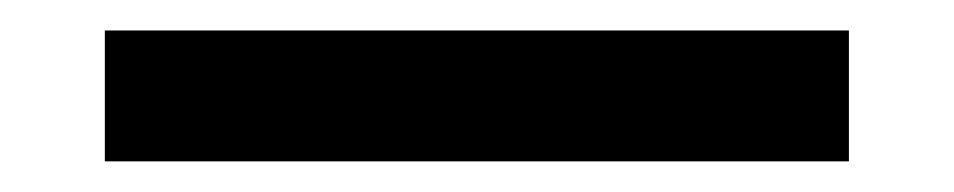

<svg xmlns="http://www.w3.org/2000/svg" viewBox="-20 -20 626 126"><path d="M48.8 85.9V0H537.1V85.9Z"/></svg>

Font: Caskaydia Cove
Style: Regular
Weight: 400
Monospace: yes
Designer: Aaron Bell
Foundry: Saja Typeworks
Version: Version 4.300; ttfautohint (v1.8.3)